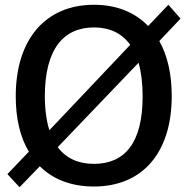

<svg xmlns="http://www.w3.org/2000/svg" viewBox="-20 -772 788 805"><path d="M686 -752 601 -663C545 -721 468 -752 374 -752C173 -752 46 -610 46 -368C46 -274 65 -196 101 -136L11 -42L62 13L147 -75C202 -20 279 10 374 10C575 10 700 -129 700 -369C700 -462 682 -539 648 -600L737 -694ZM168 -368C168 -567 247 -657 374 -657C439 -657 491 -633 526 -584L187 -226C175 -265 168 -312 168 -368ZM374 -85C310 -85 258 -107 222 -155L561 -509C572 -470 578 -423 578 -368C578 -171 502 -85 374 -85Z"/></svg>

Font: Cheyenne Sans Medium
Style: Regular
Weight: 500
Designer: The Public Sans project authors (U.S. Web Design System), Libre Franklin designed by Pablo Impallari and Rodrigo Fuenzal
Foundry: The Cheyenne Sans Project Authors
Version: Version 2.007